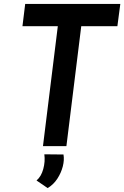

<svg xmlns="http://www.w3.org/2000/svg" viewBox="-20 -748 636 983"><path d="M109 -728H596L581 -614H396L320 0H200L276 -614H95ZM224 215 167 176Q191 156 201.5 117.5Q212 79 207 42L305 43Q310 71 301.5 104Q293 137 273.5 167Q254 197 224 215Z"/></svg>

Font: Josefin Sans Thin SemiBold
Style: Italic
Weight: 600
Italic angle: -7°
Version: Version 2.000